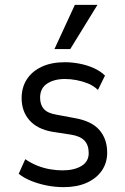

<svg xmlns="http://www.w3.org/2000/svg" viewBox="-20 -761 514 790"><path d="M242 9Q206 9 171.5 2Q137 -5 107.5 -17Q78 -29 57 -46L84 -106Q109 -89 134.5 -79Q160 -69 186.5 -64.5Q213 -60 237 -60Q285 -60 315 -78Q345 -96 345 -131Q345 -164 327.5 -182.5Q310 -201 272 -207L194 -219Q133 -230 101 -266.5Q69 -303 69 -357Q69 -401 90 -434Q111 -467 151 -486Q191 -505 247 -505Q276 -505 307.5 -499Q339 -493 366.5 -480.5Q394 -468 412 -450L383 -391Q364 -409 341 -418Q318 -427 294 -431.5Q270 -436 247 -436Q203 -436 174 -417Q145 -398 145 -359Q145 -330 160.5 -312.5Q176 -295 213 -289L288 -275Q357 -263 389 -226Q421 -189 421 -133Q421 -91 399 -59Q377 -27 337 -9Q297 9 242 9ZM204 -559 288 -741H381L269 -559Z"/></svg>

Font: Nunito Sans 7pt Condensed
Style: Regular
Weight: 400
Width: 3
Designer: Vernon Adams
Foundry: Vernon Adams
Version: Version 3.101;gftools[0.9.27]